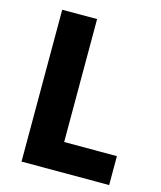

<svg xmlns="http://www.w3.org/2000/svg" viewBox="-108 -793 731 872"><g transform="rotate(15 257.5 -357.0)"><path d="M76 0H488V-136H240V-714H76Z"/></g></svg>

Font: Noto Sans Thai SemCond ExtBd
Style: Regular
Weight: 800
Width: 4
Designer: Monotype Design Team
Foundry: Monotype Imaging Inc.
Version: Version 2.002